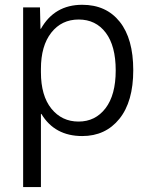

<svg xmlns="http://www.w3.org/2000/svg" viewBox="-20 -550 612 790"><path d="M75.2 219.7V-519.5H144.5L146.5 -431.6H148.4Q204.1 -530.3 318.4 -530.3Q417 -530.3 472.7 -460.4Q528.3 -390.6 528.3 -261.2Q528.3 -131.8 471.2 -61Q414.1 9.8 318.4 9.8Q205.1 9.8 150.4 -81.1H148.4V219.7ZM148.4 -252.9Q148.4 -156.2 191.4 -103Q234.4 -49.8 303.2 -49.8Q372.1 -49.8 414.1 -104.5Q456.1 -159.2 456.1 -260.3Q456.1 -361.3 415 -415.5Q374 -469.7 303.7 -469.7Q233.4 -469.7 190.9 -415.5Q148.4 -361.3 148.4 -266.6Z"/></svg>

Font: GenEi M Gothic v2 Regular
Style: Regular
Weight: 400
Version: Version 2.0